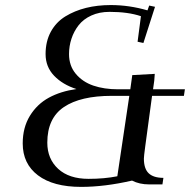

<svg xmlns="http://www.w3.org/2000/svg" viewBox="-20 -729 751 759"><path d="M69.8 -162.1Q69.8 -224.6 98.1 -271Q126.5 -317.4 173.1 -342.8Q219.7 -368.2 282.2 -377Q227.5 -394.5 193.8 -429.7Q160.2 -464.8 160.2 -515.1Q160.2 -565.4 180.9 -603.5Q201.7 -641.6 238.3 -664.1Q274.9 -686.5 320.1 -697.8Q365.2 -709 418 -709Q490.7 -709 563 -688L569.8 -707L592.8 -702.1L546.9 -559.1L523.9 -564L537.1 -665Q486.3 -682.1 413.1 -682.1Q372.6 -682.1 341.1 -667.7Q309.6 -653.3 290.8 -629.2Q272 -605 262.5 -575.9Q252.9 -546.9 252.9 -515.1Q252.9 -469.2 279.5 -437.3Q306.2 -405.3 348.9 -390.6Q391.6 -376 446.8 -376H495.1L502.9 -432.1L591.8 -437L589.8 -410.2L585 -376H710.9L707 -350.1H581.1L554.2 -150.9Q548.8 -110.8 548.8 -102.1Q548.8 -62 567.9 -43.9Q586.9 -25.9 626 -25.9L622.1 0H569.8Q531.2 0 502 -15.1Q393.6 9.8 300.8 9.8Q190.4 9.8 130.1 -35.9Q69.8 -81.5 69.8 -162.1ZM167 -165Q167 -101.1 210 -61.5Q252.9 -22 330.1 -22Q392.6 -22 443.8 -32.2L491.2 -350.1H421.9Q298.3 -350.1 232.7 -305.9Q167 -261.7 167 -165Z"/></svg>

Font: Dehuti Alt
Style: Bold-Italic
Weight: 700
Version: Version 1.2